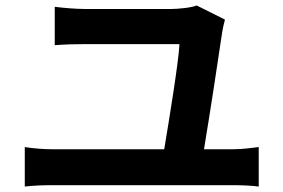

<svg xmlns="http://www.w3.org/2000/svg" viewBox="-20 -721 1040 705"><path d="M837 -173H729C748 -286 783 -513 796 -604C797 -612 802 -634 806 -649L702 -701C686 -693 633 -688 609 -688H293C258 -688 213 -692 181 -696V-555C217 -558 254 -559 294 -559H639C636 -495 601 -281 583 -173H170C139 -173 103 -176 71 -181V-36C106 -40 139 -41 170 -41H837C860 -41 902 -40 930 -36V-181C903 -178 872 -173 837 -173Z"/></svg>

Font: Spoqa Han Sans Neo Bold
Style: Bold
Weight: 700
Designer: [Spoqa Han Sans Neo] Dong-huui Kim  Younghwa Kang  Yujin Lee  [Noto Sans] Ryoko NISHIZUKA  (kana & ideographs); Paul D. 
Foundry: Spoqa (http://www.spoqa-han-sans.com)
Version: Version 1.100;hotconv 1.0.109;makeotfexe 2.5.65596